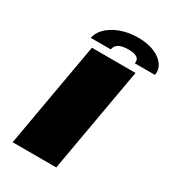

<svg xmlns="http://www.w3.org/2000/svg" viewBox="-203 -960 957 1067"><g transform="rotate(30 275.0 -426.0)"><path d="M50 0 169 -675H449L330 0ZM366 -852.5Q426 -852.5 469.2 -834.2Q512.5 -816 533.5 -785.8Q554.5 -755.5 548 -719.5H419Q428 -768.5 351 -768.5Q309 -768.5 288.8 -756Q268.5 -743.5 264 -719.5H136Q142.5 -755.5 173.8 -785.8Q205 -816 254.8 -834.2Q304.5 -852.5 366 -852.5Z"/></g></svg>

Font: Anybody UltraExpanded Black
Style: Italic
Weight: 900
Width: 9
Italic angle: -10°
Designer: Tyler Finck
Foundry: Etcetera Type Company
Version: Version 1.010; ttfautohint (v1.8.3) -l 8 -r 50 -G 200 -x 14 